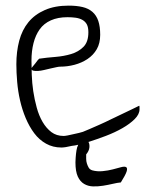

<svg xmlns="http://www.w3.org/2000/svg" viewBox="-20 -522 516 682"><path d="M409.2 126Q397.5 127 380.9 130.9Q364.3 134.8 346.2 137.7Q328.1 140.6 310.5 140.1Q293 139.6 278.8 131.3Q264.6 123 256.3 105Q248 86.9 248 54.7Q249 20.5 253.9 2Q256.8 -3.9 257.8 -7.8Q246.1 -4.9 235.4 -3.9Q210.9 2 198.2 2Q168 2 143.6 -11.7Q119.1 -25.4 101.6 -48.8Q84 -72.3 71.3 -102.5Q58.6 -132.8 51.3 -165Q43.9 -197.3 41 -231Q38.1 -264.6 38.1 -293.9Q38.1 -338.9 48.3 -377.4Q58.6 -416 81.1 -443.4Q103.5 -470.7 139.2 -486.3Q174.8 -502 223.6 -502Q252 -502 272.9 -497.1Q293.9 -492.2 308.1 -480Q322.3 -467.8 329.1 -447.8Q335.9 -427.7 335.9 -398.4Q335.9 -368.2 323.7 -347.2Q311.5 -326.2 291 -312.5Q270.5 -298.8 245.1 -292Q219.7 -285.2 193.4 -285.2Q188.5 -285.2 179.7 -283.2Q170.9 -281.2 159.7 -278.8Q148.4 -276.4 136.7 -273.4Q125 -270.5 114.7 -270Q104.5 -269.5 98.1 -271Q91.8 -272.5 91.8 -279.3Q91.8 -280.3 96.2 -285.6Q100.6 -291 105.5 -296.9Q110.4 -302.7 114.3 -308.6L119.1 -313.5Q145.5 -317.4 176.3 -319.8Q207 -322.3 232.9 -330.1Q258.8 -337.9 276.4 -355.5Q293.9 -373 293.9 -407.2Q293.9 -424.8 288.6 -435.1Q283.2 -445.3 272.9 -451.2Q262.7 -457 249 -459Q235.4 -460.9 219.7 -460.9Q185.5 -460.9 160.6 -449.7Q135.7 -438.5 121.1 -418Q106.4 -397.5 99.1 -369.1Q91.8 -340.8 91.8 -306.6Q91.8 -285.2 92.8 -256.3Q93.8 -227.5 98.1 -198.2Q102.5 -168.9 110.4 -140.1Q118.2 -111.3 131.3 -88.9Q144.5 -66.4 162.6 -52.7Q180.7 -39.1 206.1 -39.1Q210.9 -39.1 220.7 -41Q230.5 -43 240.7 -45.4Q251 -47.9 260.3 -49.8Q269.5 -51.8 274.4 -53.7Q282.2 -56.6 297.9 -63.5Q313.5 -70.3 333.5 -79.1Q353.5 -87.9 375 -98.6Q396.5 -109.4 416 -118.2Q435.5 -127 451.7 -135.3Q467.8 -143.6 474.6 -146.5Q475.6 -145.5 475.6 -140.6Q475.6 -135.7 475.6 -133.8Q475.6 -116.2 458.5 -99.1Q441.4 -82 415 -66.9Q388.7 -51.8 355.5 -39.1Q324.2 -27.3 293.9 -17.6L294.9 -16.6Q298.8 -8.8 297.4 2.9Q295.9 14.6 286.1 26.4V42Q286.1 50.8 288.6 58.6Q291 66.4 294.9 73.2Q298.8 80.1 307.6 83Q325.2 87.9 344.7 85.9Q364.3 84 380.9 79.6Q397.5 75.2 410.2 71.8Q422.9 68.4 428.2 71.8Q433.6 75.2 429.7 87.4Q425.8 99.6 409.2 126Z"/></svg>

Font: The Girl Next Door
Style: Regular
Weight: 400
Designer: Kimberly Geswein
Foundry: Kimberly Geswein
Version: Version 1.002 2010